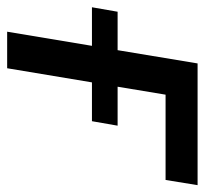

<svg xmlns="http://www.w3.org/2000/svg" viewBox="-82 -548 585 550"><g transform="rotate(90 211.0 -272.5)"><path d="M465.9 -545.5 451 -453.8H206.7L183.9 -316.4H295.5L282.7 -242.9H171.5L131 0H26.3L66.8 -242.9H-43.7L-30.9 -316.4H79.2L117.2 -545.5Z"/></g></svg>

Font: Karasuma Gothic
Style: Medium Italic
Weight: 500
Italic angle: 9.39998°
Designer: Rasmus Andersson / Ryoko Nishizuka
Foundry: Genbu
Version: Version 1.00